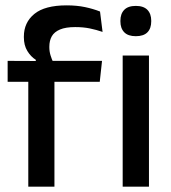

<svg xmlns="http://www.w3.org/2000/svg" viewBox="-20 -696 639 716"><path d="M228.5 -676Q266.5 -676 297.2 -669.5Q328 -663 353 -653L362.5 -577Q339 -585 314.8 -590Q290.5 -595 260.5 -595Q225 -595 203.8 -586Q182.5 -577 173.2 -560.8Q164 -544.5 164 -522V-520Q164 -504 168.5 -489.5Q173 -475 178.5 -463.5L113.5 -461.5V-473Q95 -484.5 82 -505.8Q69 -527 69 -557V-559.5Q69 -612 108 -644Q147 -676 228.5 -676ZM85.5 0V-440.5H183V0ZM8.5 -391V-469L123 -468.5L163 -469H360.5L352 -391ZM437.5 0V-489H535.5V0ZM486.5 -561Q457.5 -561 443.2 -575.8Q429 -590.5 429 -616.5V-618.5Q429 -644.5 443.2 -659.2Q457.5 -674 486.5 -674Q515.5 -674 529.8 -659.2Q544 -644.5 544 -618.5V-616.5Q544 -590 529.8 -575.5Q515.5 -561 486.5 -561Z"/></svg>

Font: Anek Telugu Medium
Style: Regular
Weight: 500
Designer: Omkar Bhoir (Telugu), Yesha Goshar (Latin)
Foundry: Ek Type
Version: Version 1.003